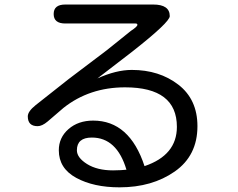

<svg xmlns="http://www.w3.org/2000/svg" viewBox="-20 -762 1040 840"><path d="M612.3 -35.2Q753.9 -83 753.9 -207Q753.9 -379.9 527.3 -379.9Q371.1 -379.9 257.8 -290L188.5 -230.5Q164.1 -210 144.5 -210Q101.6 -210 101.6 -252.9Q101.6 -274.4 135.7 -301.8L280.3 -416L448.2 -543L552.7 -627Q581.1 -645.5 581.1 -653.3Q581.1 -659.2 573.2 -659.2H265.6Q214.8 -659.2 214.8 -700.7Q214.8 -742.2 265.6 -742.2H650.4Q722.7 -742.2 722.7 -691.4Q722.7 -665 558.6 -536.1L406.2 -418.9Q488.3 -456.1 556.6 -456.1Q676.8 -456.1 760.3 -391.6Q843.8 -327.1 843.8 -210Q843.8 -81.1 744.6 -11.7Q645.5 57.6 502.9 57.6Q389.6 57.6 313.5 16.1Q237.3 -25.4 237.3 -104.5Q237.3 -160.2 279.8 -197.3Q322.3 -234.4 387.7 -234.4Q546.9 -234.4 612.3 -35.2ZM533.2 -19.5Q491.2 -160.2 381.8 -160.2Q316.4 -160.2 316.4 -104.5Q316.4 -72.3 360.8 -44.4Q405.3 -16.6 474.6 -16.6L508.8 -17.6L533.2 -19.5Z"/></svg>

Font: jf-openhuninn-1.0
Style: Regular
Weight: 400
Designer: [Kosugi Maru]
      Designed by Motoya company      

      [Varela Round]
      Joe Prince(Latin component); Avraham Co
Foundry: justfont CO.,LTD.
Version: 1.0